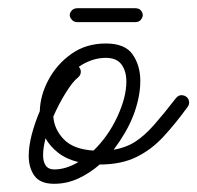

<svg xmlns="http://www.w3.org/2000/svg" viewBox="-20 -431 481 468"><path d="M112 17Q78 17 64 -2.5Q50 -22 50 -51Q50 -75 57.5 -103.5Q65 -132 77 -160Q78 -199 98.5 -237Q119 -275 154.5 -300Q190 -325 238 -325Q285 -325 303.5 -298Q322 -271 322 -234Q322 -212 317 -189.5Q312 -167 304 -147Q296 -127 284 -106.5Q272 -86 257 -66Q287 -71 309.5 -85.5Q332 -100 355 -126Q378 -152 409 -192Q415 -199 422 -199Q430 -199 435.5 -194Q441 -189 441 -181Q441 -175 437 -170Q408 -130 378.5 -98Q349 -66 312 -48Q275 -30 223 -30Q199 -9 171 4Q143 17 112 17ZM170 -242Q158 -233 141 -206Q124 -179 110 -147Q112 -116 135.5 -91.5Q159 -67 208 -64Q244 -99 266 -146.5Q288 -194 288 -232Q288 -258 276 -274Q264 -290 238 -290Q220 -290 203 -284Q186 -278 172 -268Q177 -263 177 -256Q177 -248 170 -242ZM85 -53Q85 -37 91.5 -27.5Q98 -18 112 -18Q141 -18 171 -36Q142 -43 122 -58.5Q102 -74 91 -94Q85 -70 85 -53ZM169 -377Q160 -377 155 -383Q150 -389 150 -394Q150 -400 155 -405.5Q160 -411 169 -411H309Q319 -411 323.5 -405.5Q328 -400 328 -394Q328 -389 323.5 -383Q319 -377 309 -377Z"/></svg>

Font: Meow Script
Style: Regular
Weight: 400
Designer: Robert E. Leuschke
Foundry: Robert E. Leuschke
Version: Version 1.010; ttfautohint (v1.8.3)